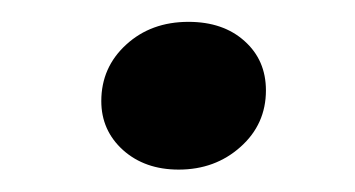

<svg xmlns="http://www.w3.org/2000/svg" viewBox="-20 -315 322 174"><path d="M141.9 -161.3Q111.3 -161.3 91.5 -179Q71.8 -196.8 71.8 -223.4Q71.8 -254 94.4 -274.6Q116.9 -295.2 150.8 -295.2Q182.3 -295.2 201.6 -277.8Q221 -260.5 221 -233.1Q221 -202.4 198 -181.9Q175 -161.3 141.9 -161.3Z"/></svg>

Font: Playfair 9pt
Style: Bold Italic
Weight: 700
Italic angle: -15.6°
Designer: Claus Eggers Sørensen
Foundry: Claus Eggers Sørensen
Version: Version 2.203